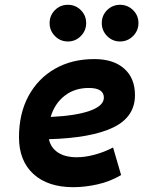

<svg xmlns="http://www.w3.org/2000/svg" viewBox="-20 -775 626 805"><path d="M301.8 -115.7Q336.9 -115.7 377 -126.5Q417 -137.2 454.1 -156.7L487.8 -41Q441.4 -13.7 388.7 -2Q335.9 9.8 287.6 9.8Q180.2 9.8 119.9 -45.7Q59.6 -101.1 59.6 -199.7Q59.6 -298.3 99.1 -371.8Q138.7 -445.3 209.7 -486.3Q280.8 -527.3 375.5 -527.3Q455.6 -527.3 500.7 -487.3Q545.9 -447.3 545.9 -376Q545.9 -284.2 453.9 -240.2Q361.8 -196.3 185.1 -191.4Q192.9 -155.3 223.1 -135.5Q253.4 -115.7 301.8 -115.7ZM192.4 -284.7Q298.3 -289.6 356.9 -310.5Q415.5 -331.5 415.5 -365.7Q415.5 -406.2 352.1 -406.2Q293 -406.2 251 -373.5Q209 -340.8 192.4 -284.7ZM483.4 -601.1Q451.7 -601.1 429.2 -623.8Q406.7 -646.5 406.7 -678.2Q406.7 -710.4 429.2 -732.7Q451.7 -754.9 483.4 -754.9Q515.1 -754.9 537.8 -732.7Q560.5 -710.4 560.5 -678.2Q560.5 -646.5 537.8 -623.8Q515.1 -601.1 483.4 -601.1ZM264.6 -601.1Q232.9 -601.1 210.4 -623.8Q188 -646.5 188 -678.2Q188 -710.4 210.4 -732.7Q232.9 -754.9 264.6 -754.9Q296.4 -754.9 318.8 -732.7Q341.3 -710.4 341.3 -678.2Q341.3 -646.5 318.8 -623.8Q296.4 -601.1 264.6 -601.1Z"/></svg>

Font: CaskaydiaCove NFP
Style: Bold Italic
Weight: 700
Italic angle: -10°
Designer: Aaron Bell
Foundry: Saja Typeworks
Version: Version 2111.001; VTT 6.35;Nerd Fonts 3.1.1